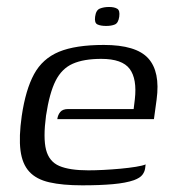

<svg xmlns="http://www.w3.org/2000/svg" viewBox="-20 -535 505 561"><path d="M220.3 6.5Q162.4 6.5 124.2 -2.3Q86.1 -11 65.6 -33.4Q45 -55.7 39.9 -95.3Q34.8 -134.9 43.5 -196.1Q54.8 -272.9 79.5 -318.3Q104.2 -363.7 152.3 -383.7Q200.5 -403.7 283.3 -403.7Q377.6 -403.7 413.1 -364.6Q448.6 -325.5 437.6 -244.1L429.8 -187H147.4Q149.1 -199.4 156.2 -207.9Q163.3 -216.4 179.2 -216.4H370.5L374 -245Q380.7 -304.4 358.9 -333.7Q337 -363 275.8 -363Q224.6 -363 192.4 -348.7Q160.3 -334.4 142.4 -298.8Q124.5 -263.2 114.5 -197.2Q105.8 -131.7 114.6 -97.3Q123.5 -62.9 153.3 -50.1Q183.2 -37.3 238.1 -37.3Q257 -37.3 282 -38.5Q306.9 -39.8 332.3 -42.1Q357.6 -44.5 377.3 -47.7Q397 -50.9 405.5 -54.6L404 -42.8Q402.7 -33.2 396 -24.2Q389.2 -15.2 371.5 -8.6Q347.8 -0.3 309.9 3.1Q271.9 6.5 220.3 6.5ZM290.2 -459.2Q274.3 -459.2 264.9 -463.5Q255.4 -467.8 257.9 -486.2Q260.4 -505.5 271.9 -510Q283.4 -514.6 298.5 -514.6Q314.2 -514.6 322.5 -509.5Q330.9 -504.5 328.4 -486.2Q325.8 -467.8 315.7 -463.5Q305.6 -459.2 290.2 -459.2Z"/></svg>

Font: Genos Thin
Style: Italic
Weight: 100
Italic angle: -8°
Designer: Robert E. Leuschke
Foundry: Robert E. Leuschke
Version: Version 1.010